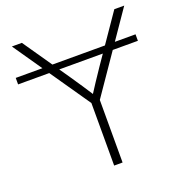

<svg xmlns="http://www.w3.org/2000/svg" viewBox="-152 -840 893 951"><g transform="rotate(-20 294.5 -364.0)"><path d="M610.4 -574.7V-540.5H-21V-574.7ZM288.6 0V-329.6L14.2 -727.5H66.9L232.9 -486.8Q255.4 -454.1 276.9 -421.6Q298.3 -389.2 320.3 -355H301.8Q323.2 -389.2 345 -421.6Q366.7 -454.1 388.7 -486.8L554.2 -727.5H606.4L333 -329.6V0Z"/></g></svg>

Font: Inter 28pt ExtraLight
Style: Regular
Weight: 250
Designer: Rasmus Andersson
Foundry: rsms
Version: Version 4.001;git-66647c0bb